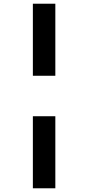

<svg xmlns="http://www.w3.org/2000/svg" viewBox="-20 -785 477 1034"><path d="M157 -377V-765H278V-377ZM157 229V-159H278V229Z"/></svg>

Font: Noto Sans Condensed ExtraBold
Style: Italic
Weight: 800
Width: 3
Italic angle: -12°
Designer: Monotype Design Team
Foundry: Monotype Imaging Inc.
Version: Version 2.013; ttfautohint (v1.8.4.7-5d5b)